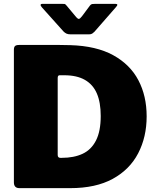

<svg xmlns="http://www.w3.org/2000/svg" viewBox="-20 -975 811 995"><path d="M81 0Q52 0 52 -30V-717Q52 -731 58 -736.5Q64 -742 79 -742Q104 -742 140 -742Q176 -742 215 -742Q254 -742 288.5 -742Q323 -742 345 -741Q479 -737 566.5 -689Q654 -641 697 -559.5Q740 -478 740 -372Q740 -265 696 -180.5Q652 -96 564 -48Q476 0 344 0ZM293 -157H300Q363 -157 408 -178Q453 -199 477.5 -247Q502 -295 502 -374Q502 -444 482 -490.5Q462 -537 420 -561Q378 -585 313 -585H289Q279 -585 279 -571V-172Q279 -157 293 -157ZM446 -946Q451 -953 457.5 -954Q464 -955 473 -955H578Q597 -955 580 -937L469 -810Q464 -805 458 -801Q452 -797 441 -797H346Q332 -797 324 -801Q316 -805 309 -812L197 -937Q190 -945 190.5 -950Q191 -955 200 -955H299Q309 -955 314 -954.5Q319 -954 325 -946L371 -891Q383 -876 389 -877Q395 -878 405 -891Z"/></svg>

Font: Libre Franklin Thin Black
Style: Regular
Weight: 900
Version: Version 3.000